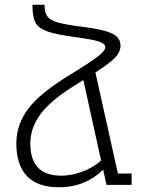

<svg xmlns="http://www.w3.org/2000/svg" viewBox="-20 -781 596 811"><path d="M536 -48V0H431H430L416 -63H414Q380 -29 333 -9.5Q286 10 229 10Q139 10 94 -37Q49 -84 49 -175Q49 -255 99.5 -322Q150 -389 277 -466Q368 -522 396.5 -545Q425 -568 425 -581Q425 -596 399.5 -605Q374 -614 300 -624Q217 -635 179.5 -648.5Q142 -662 129.5 -686Q117 -710 117 -761H168Q168 -729 179.5 -712.5Q191 -696 223 -686.5Q255 -677 327 -668Q390 -660 424.5 -650Q459 -640 474 -625.5Q489 -611 489 -588Q489 -563 468.5 -540Q448 -517 383 -475L478 -48ZM407 -103 332 -443 310 -429Q199 -362 153.5 -302Q108 -242 108 -175Q108 -108 140 -73.5Q172 -39 240 -39Q283 -39 329 -56.5Q375 -74 407 -103Z"/></svg>

Font: Noto Sans Armenian Light
Style: Regular
Weight: 300
Designer: Monotype Design team
Foundry: Monotype Imaging Inc.
Version: Version 1.000